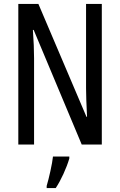

<svg xmlns="http://www.w3.org/2000/svg" viewBox="-20 -734 609 975"><path d="M395 0 151 -582H147Q153 -500 153 -438V0H73V-714H175L419 -141H422Q417 -239 417 -286V-714H497V0ZM332 71Q321 108 302 149.5Q283 191 263 221H217V210Q226 180 236 134.5Q246 89 249 61H332Z"/></svg>

Font: Noto Sans UI Cond
Style: Regular
Weight: 400
Width: 3
Designer: Monotype Design Team
Foundry: Monotype Imaging Inc.
Version: Version 1.001